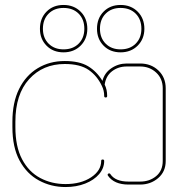

<svg xmlns="http://www.w3.org/2000/svg" viewBox="-20 -744 728 774"><path d="M466 -533Q424 -533 397.5 -560Q371 -587 371 -628Q371 -670 397.5 -697Q424 -724 466 -724Q508 -724 535 -697Q562 -670 562 -628Q562 -587 535 -560Q508 -533 466 -533ZM141 -628Q141 -670 167.5 -697Q194 -724 236 -724Q278 -724 305 -697Q332 -670 332 -628Q332 -587 305 -560Q278 -533 236 -533Q194 -533 167.5 -560Q141 -587 141 -628ZM153 -628Q153 -591 176 -568Q199 -545 236 -545Q274 -545 297 -568Q320 -591 320 -628Q320 -666 297 -689Q274 -712 236 -712Q199 -712 176 -689Q153 -666 153 -628ZM383 -628Q383 -591 406 -568Q429 -545 466 -545Q504 -545 527 -568Q550 -591 550 -628Q550 -666 527 -689Q504 -712 466 -712Q429 -712 406 -689Q383 -666 383 -628ZM244 10Q186 10 137 -16.5Q88 -43 59 -96.5Q30 -150 30 -232V-253Q30 -331 57 -385.5Q84 -440 132 -469Q180 -498 241 -498Q300 -498 335 -477Q370 -456 393 -418Q401 -450 429 -469Q457 -488 491 -488H545Q589 -488 618.5 -460Q648 -432 648 -388V-95Q648 -52 617.5 -26Q587 0 545 0H498Q440 0 415 -36Q413 -39 414.5 -42Q416 -45 420 -45Q424 -45 425 -42Q445 -12 498 -12H545Q583 -12 609.5 -34Q636 -56 636 -95V-388Q636 -427 609.5 -451.5Q583 -476 545 -476H491Q457 -476 432 -457Q407 -438 402 -403Q412 -383 412 -357Q412 -351 406 -351Q400 -351 400 -357Q400 -379 391 -397Q372 -438 337.5 -462Q303 -486 241 -486Q153 -486 97.5 -425Q42 -364 42 -253V-232Q42 -153 69 -102Q96 -51 142 -26.5Q188 -2 244 -2Q306 -2 347 -29Q388 -56 388 -96Q388 -101 394 -101Q400 -101 400 -95Q400 -66 379.5 -42Q359 -18 323.5 -4Q288 10 244 10Z"/></svg>

Font: Moirai One
Style: Regular
Weight: 400
Designer: Jiyeon Park
Foundry: JAMO
Version: Version 1.000; ttfautohint (v1.8.4.7-5d5b);gftools[0.9.29]